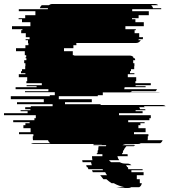

<svg xmlns="http://www.w3.org/2000/svg" viewBox="-71 -720 848 960"><path d="M668 -27Q668 -22 667 -19H742Q739 -9 730 -4H633Q628 0 619 0H609Q606 0 603 0Q600 0 597 1H556Q549 2 541 6H605Q601 8 598 11H561Q551 21 548 31H546Q543 38 543 46H539V51H567Q567 53 567 56Q567 59 568 61H516Q518 72 525 81H474Q476 84 479 86.5Q482 89 485 91H528Q540 98 557 98H567Q578 98 586 106H559Q561 108 562.5 110.5Q564 113 565 116H569Q570 119 570 125V126H642V131H586V141H647V156H613V176H628V196H638Q636 210 625 216H585Q580 220 570 220H556Q544 220 533 219Q522 218 511 216H552Q522 210 498 196H487Q480 191 473.5 186.5Q467 182 461 176H446Q442 171 438 166Q434 161 430 156H464Q458 148 455 141H393L389 131H444Q444 130 442 126H371L367 116H363L360 106H388Q387 102 386 98.5Q385 95 384 91H342Q341 89 341 86Q341 83 340 81H391Q390 76 389.5 71Q389 66 389 61H441V51H413V46H417Q417 42 417 38.5Q417 35 418 31H420Q420 26 420.5 21Q421 16 422 11H459Q460 9 460 6H396Q396 3 397 1H438V0H98Q89 0 84 -4H181Q173 -8 169 -19H94Q94 -21 93.5 -23Q93 -25 93 -27V-39H96V-49H24V-59H82V-79H46V-94H56V-104H77V-109H-5V-119H101V-129H108V-144H-51V-154H67V-164H32V-169H81V-174H55V-184H83V-189H192V-199H14V-209H148V-224H-17V-239H178V-244H203V-259H54V-264H171V-274H7V-284H112V-289H62V-294H138V-304H61V-314H65V-334H23V-349H56V-354H34V-364H39V-374H55V-389H56V-404H50V-419H61V-429H57V-434H60V-444H53V-464H9V-479H56V-494H71V-504H69V-519H57V-524H77V-534H58V-554H35V-569H41V-574H-11V-589H81V-609H39V-624H22V-629H55V-644H106V-664H23V-674H168Q168 -676 168.5 -677Q169 -678 169 -679H128Q131 -689 138 -694H173Q181 -700 190 -700H703Q714 -700 720 -694H685Q688 -691 690.5 -687.5Q693 -684 694 -679H735V-674H590V-664H673V-644H622V-629H589V-624H606V-609H648V-589H556V-574H608V-569H602V-554H625V-534H644V-532Q644 -527 643 -524H623L621 -519H633Q624 -505 609 -505H309V-504H311V-494H296V-479H249V-464H293V-444H300V-442H578Q589 -442 597 -434H594Q597 -431 598 -429H602Q605 -425 605 -419H595V-404H601V-389H600V-374H584V-364H579V-354H601V-349H568V-334H610V-314H606V-304H683V-294H607V-289H657V-284H552Q552 -280 550 -274H714Q711 -268 707 -264H589Q586 -261 580 -259H729Q726 -258 721 -258H443V-244H418V-239H223V-224H388V-209H254V-199H432V-195H740Q751 -195 757 -189H648Q650 -188 652 -184H625Q629 -178 629 -174H655Q655 -173 655.5 -172Q656 -171 656 -169H607V-164H642V-154H524V-144H683V-129H676V-119H570V-109H652V-104H631V-94H621V-79H657V-59H599V-49H671V-39H668Z"/></svg>

Font: Rubik Glitch
Style: Regular
Weight: 400
Designer: Hubert and Fischer, NaN
Foundry: Hubert and Fischer, NaN
Version: Version 2.200